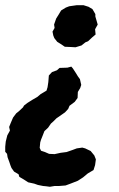

<svg xmlns="http://www.w3.org/2000/svg" viewBox="-44 -532 456 735"><path d="M276 -512 295 -506 310 -497 321 -478V-469L330 -438L320 -420L322 -400L309 -389L293 -374L283 -370L268 -358L245 -351L228 -352L204 -353L191 -362L175 -372L164 -386L160 -396L157 -411L165 -425L163 -438L171 -461L181 -477L190 -492L208 -503L221 -508L249 -512ZM229 -277 235 -270 248 -250 254 -240 262 -229 267 -207 263 -195 254 -180 253 -157 242 -142 222 -127 217 -115 205 -102 185 -88 172 -79 160 -67 151 -59 140 -43 126 -30 119 -12 113 3 110 13 108 34 113 45 128 50 144 57 165 58 188 53 211 50 234 42 250 36 271 33 282 36 303 46 317 63 323 78 320 100 314 119 292 132 274 147 254 160 226 171 207 178 182 180H165L147 183L132 181L121 180L101 176L87 171L64 166L47 155L30 145L27 135L10 125L0 111L-4 101L-8 89L-15 70L-17 57L-24 49V30L-22 10L-16 -14L-6 -32L-9 -46L-3 -61L6 -82L18 -98L28 -106L44 -121L48 -128L61 -138L80 -150L99 -161L112 -172L134 -185L138 -198L141 -218L143 -243L155 -256L174 -263L184 -272L214 -273Z"/></svg>

Font: Winky Rough SemiBold
Style: Italic
Weight: 600
Italic angle: -8.97852°
Designer: Simon Atzbach
Foundry: typofactur
Version: Version 1.206; ttfautohint (v1.8.4.7-5d5b)